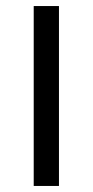

<svg xmlns="http://www.w3.org/2000/svg" viewBox="-20 -615 307 635"><path d="M91.5 0V-595H175V0Z"/></svg>

Font: Encode Sans SC SemiExpanded
Style: Regular
Weight: 400
Width: 6
Designer: Multiple Designers
Foundry: Impallari Type
Version: Version 3.002